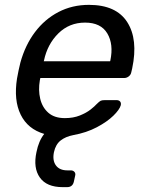

<svg xmlns="http://www.w3.org/2000/svg" viewBox="-20 -550 601 790"><path d="M238 220Q172 220 144 180.5Q116 141 130 76Q139 30 162 1Q94 -19 65 -78.5Q36 -138 50 -227Q52 -240 56.5 -260.5Q61 -281 64 -293Q84 -365 124 -418Q164 -471 220.5 -500.5Q277 -530 346 -530Q458 -530 503.5 -459Q549 -388 524 -269L520 -252Q518 -242 509.5 -235.5Q501 -229 491 -229H146L144 -220Q137 -179 145.5 -143.5Q154 -108 179 -86Q204 -64 247 -64Q282 -64 309 -75Q336 -86 353 -99.5Q370 -113 377 -121Q389 -133 394.5 -135.5Q400 -138 411 -138H460Q469 -138 474 -132.5Q479 -127 477 -117Q472 -99 446.5 -74Q421 -49 378.5 -26.5Q336 -4 281 6Q250 12 229.5 28Q209 44 202 76Q195 110 210 130.5Q225 151 257 151H271Q281 151 286.5 157.5Q292 164 289 174L284 197Q279 220 256 220ZM160 -298H433L434 -301Q448 -368 421.5 -412.5Q395 -457 330 -457Q265 -457 220 -412.5Q175 -368 161 -301Z"/></svg>

Font: Lubike
Style: Italic
Weight: 400
Italic angle: -12°
Foundry: Honoka55
Version: Version 1.000;July 22, 2022;FontCreator 14.0.0.2862 64-bit